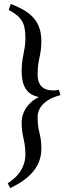

<svg xmlns="http://www.w3.org/2000/svg" viewBox="-20 -801 375 975"><path d="M287 -318 279 -345C265 -343 267 -342 262 -342H247C211 -342 171 -358 171 -422C171 -503 190 -516 190 -593C190 -706 119 -748 35 -781L24 -751C91 -714 109 -685 109 -606C109 -543 90 -514 90 -440C90 -369 112 -321 178 -308C138 -291 90 -245 90 -178C90 -106 109 -89 109 -17C109 20 97 80 19 130L32 154C104 120 190 62 190 -45C190 -126 171 -126 171 -207C171 -251 203 -296 287 -318Z"/></svg>

Font: Temporarium
Style: Regular
Weight: 400
Version: Version 1.1